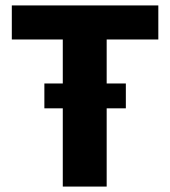

<svg xmlns="http://www.w3.org/2000/svg" viewBox="-20 -687 627 707"><path d="M211.2 0V-541.6H23.5V-667H563V-541.6H372.8V0ZM143.4 -288.1V-379.6H443.4V-288.1Z"/></svg>

Font: Maven Pro
Style: Regular
Weight: 400
Designer: Joe Prince
Foundry: Joe Prince
Version: Version 2.103